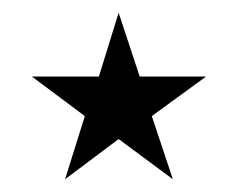

<svg xmlns="http://www.w3.org/2000/svg" viewBox="-20 -720 373 301"><path d="M166 -502 82 -439 113 -538 30 -600H135L166 -700L199 -600H303L218 -538L251 -439Z"/></svg>

Font: Tenor Sans
Style: Regular
Weight: 400
Designer: Denis Masharov
Foundry: Denis Masharov
Version: Version 1.1